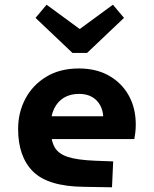

<svg xmlns="http://www.w3.org/2000/svg" viewBox="-20 -783 654 816"><path d="M383 -100 461 -97 456 13 335 11Q184 9 120.5 -54Q57 -117 57 -235Q57 -305 88 -363.5Q119 -422 177 -457Q235 -492 315 -492Q389 -492 443 -461.5Q497 -431 527 -377.5Q557 -324 557 -254Q557 -235 555 -219Q553 -203 551 -192H153V-289H494L419 -278Q419 -326 391.5 -355Q364 -384 316 -384Q279 -384 252 -368Q225 -352 210 -321Q195 -290 195 -245Q195 -191 210.5 -160.5Q226 -130 267 -116.5Q308 -103 383 -100ZM507 -707 350 -558H311L310 -653L460 -763ZM131 -707 178 -763 328 -653 327 -558H288Z"/></svg>

Font: Intel One Mono Light
Style: Regular
Weight: 300
Monospace: yes
Designer: Fred Shallcrass
Foundry: Frere-Jones Type LLC
Version: Version 1.004